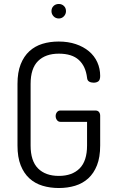

<svg xmlns="http://www.w3.org/2000/svg" viewBox="-20 -940 581 966"><path d="M418 -549Q411 -607 376.5 -638.5Q342 -670 276 -670Q209 -670 171.5 -633Q134 -596 134 -518V-208Q134 -130 171.5 -92.5Q209 -55 276 -55Q343 -55 380.5 -92.5Q418 -130 418 -208V-327H284Q273 -327 266.5 -336Q260 -345 260 -356Q260 -367 266.5 -375.5Q273 -384 284 -384H460Q472 -384 478 -376.5Q484 -369 484 -358V-208Q484 -149 468 -108.5Q452 -68 424 -42.5Q396 -17 358 -5.5Q320 6 276 6Q232 6 194 -5.5Q156 -17 128 -42.5Q100 -68 84 -108.5Q68 -149 68 -208V-518Q68 -576 84 -616.5Q100 -657 128 -682.5Q156 -708 193.5 -719.5Q231 -731 275 -731Q323 -731 361.5 -718Q400 -705 427.5 -682Q455 -659 469.5 -627Q484 -595 484 -558Q484 -538 475 -531Q466 -524 451 -524Q438 -524 428.5 -529.5Q419 -535 418 -549ZM276 -920Q291 -920 301.5 -910Q312 -900 312 -884Q312 -869 301.5 -858Q291 -847 276 -847Q260 -847 249.5 -858Q239 -869 239 -884Q239 -900 249.5 -910Q260 -920 276 -920Z"/></svg>

Font: AkaAcidDosis
Style: Regular
Weight: 400
Designer: Edgar Tolentino, Pablo Impallari, Igino Marini, Aka-Acid
Foundry: Edgar Tolentino, Pablo Impallari, Igino Marini, Cyberella
Version: Version 1.007